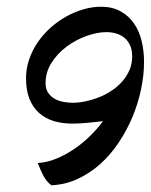

<svg xmlns="http://www.w3.org/2000/svg" viewBox="-20 -551 453 576"><path d="M134.3 4.9Q119.1 -6.3 109.6 -24.9Q100.1 -43.5 93.3 -62Q121.1 -63.5 148.9 -75Q176.8 -86.4 202.6 -104Q228.5 -121.6 250.7 -143.6Q272.9 -165.5 289.1 -187.5Q265.6 -185.1 242.9 -182.6Q220.2 -180.2 196.8 -180.2Q165.5 -180.2 140.1 -188.2Q114.7 -196.3 96.4 -212.9Q78.1 -229.5 68.1 -255.1Q58.1 -280.8 58.1 -315.9Q58.1 -345.2 67.4 -372.6Q76.7 -399.9 93 -423.8Q109.4 -447.8 131.3 -467.5Q153.3 -487.3 178.2 -501.2Q203.1 -515.1 230 -522.9Q256.8 -530.8 282.7 -530.8Q316.9 -530.8 341.3 -517.3Q365.7 -503.9 381.6 -481.2Q397.5 -458.5 404.8 -428.5Q412.1 -398.4 412.1 -365.7Q412.1 -325.2 403.1 -282.5Q394 -239.7 377 -199.2Q359.9 -158.7 335.4 -122.3Q311 -85.9 280 -58.3Q249 -30.8 212.4 -13.9Q175.8 2.9 134.3 4.9ZM116.7 -301.3Q116.7 -284.2 124.5 -272.7Q132.3 -261.2 144 -254.6Q155.8 -248 170.2 -245.4Q184.6 -242.7 197.8 -242.7Q215.8 -242.7 236.1 -246.8Q256.3 -251 276.1 -258.8Q295.9 -266.6 314.2 -278.6Q332.5 -290.5 346.2 -305.9Q359.9 -321.3 368.2 -340.3Q376.5 -359.4 376.5 -381.8Q376.5 -400.4 370.6 -414.1Q364.7 -427.7 354.2 -436.8Q343.8 -445.8 329.6 -450.2Q315.4 -454.6 299.3 -454.6Q271.5 -454.6 239.5 -443.1Q207.5 -431.6 180.2 -411.4Q152.8 -391.1 134.8 -363Q116.7 -335 116.7 -301.3Z"/></svg>

Font: RIT Kutty
Style: Bold
Weight: 700
Designer: Artist Kutty Kodungallur
Foundry: Rachana Institute of Technology
Version: 1.3.2